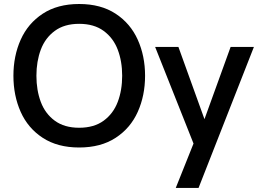

<svg xmlns="http://www.w3.org/2000/svg" viewBox="-20 -720 1279 950"><path d="M46.4 -345.2Q46.4 -442.9 82.3 -523.4Q118.2 -604 191.4 -652.1Q264.6 -700.2 371.6 -700.2Q479 -700.2 552.2 -652.1Q625.5 -604 661.6 -523.4Q697.8 -442.9 697.8 -345.2Q697.8 -247.1 661.6 -166.5Q625.5 -85.9 552.2 -38.1Q479 9.8 371.6 9.8Q264.6 9.8 191.4 -38.1Q118.2 -85.9 82.3 -166.5Q46.4 -247.1 46.4 -345.2ZM584.5 -345.2Q584.5 -416.5 562.5 -474.4Q540.5 -532.2 492.9 -567.1Q445.3 -602.1 371.6 -602.1Q298.3 -602.1 251 -567.1Q203.6 -532.2 181.9 -474.4Q160.2 -416.5 160.2 -345.2Q160.2 -273.4 181.9 -215.6Q203.6 -157.7 251 -122.8Q298.3 -87.9 371.6 -87.9Q445.3 -87.9 492.9 -122.8Q540.5 -157.7 562.5 -215.6Q584.5 -273.4 584.5 -345.2ZM849.6 210 937.5 -9.8 747.6 -487.8H862.8L991.7 -130.4L1121.1 -487.8H1236.3L962.4 210Z"/></svg>

Font: Acari Sans SemiBold
Style: Regular
Weight: 600
Designer: Alfredo Marco Pradil and Stefan Peev
Foundry: Hanken Design Co.
Version: Version 1.045;January 11, 2019;FontCreator 11.5.0.2425 64-bi